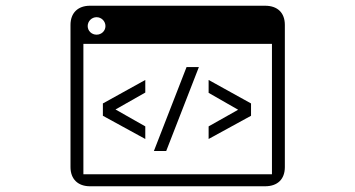

<svg xmlns="http://www.w3.org/2000/svg" viewBox="-20 -725 1240 670"><path d="M271 -117V-572H929V-117ZM286 -634C286 -651 300 -665 317 -665C334 -665 348 -651 348 -634C348 -617 334 -604 317 -604C300 -604 286 -617 286 -634ZM487 -284 383 -343 487 -402V-446L339 -364V-321L487 -240ZM674 -491H631L517 -198H560ZM974 -638C974 -680 949 -705 905 -705H294C252 -705 226 -680 226 -638V-142C226 -100 252 -75 294 -75H905C949 -75 974 -100 974 -142ZM856 -321V-364L708 -446V-401L811 -342L708 -284V-240Z"/></svg>

Font: CryptoKit_GRILLE 1.4
Style: Regular
Weight: 400
Monospace: yes
Designer: Oceane Juvin
Foundry: http://www.head-geneve.ch
Version: Version 1.004